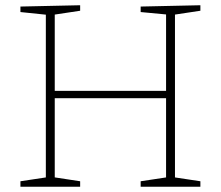

<svg xmlns="http://www.w3.org/2000/svg" viewBox="-20 -713 842 733"><path d="M58 0V-21L164 -37L155 -26V-667L164 -656L58 -667V-688L286 -693V-672L180 -656L189 -667V-358L180 -366H623L614 -358V-667L623 -657L517 -667V-688L745 -693V-672L639 -656L648 -667V-26L639 -37L745 -21V0H517V-21L623 -37L614 -26V-347L623 -338H180L189 -347V-26L181 -37L286 -21V0Z"/></svg>

Font: Bitter Thin ExtraLight
Style: Regular
Weight: 250
Version: Version 2.002